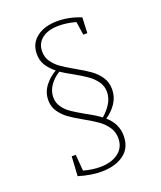

<svg xmlns="http://www.w3.org/2000/svg" viewBox="-158 -799 901 1075"><g transform="rotate(-20 292.5 -261.5)"><path d="M444 30Q444 102 393 139.5Q342 177 258 177Q198 177 124 155L131 39H155L163 136Q216 150 261 150Q328 150 369.5 119Q411 88 411 33Q411 -5 391 -34Q371 -63 342.5 -83.5Q314 -104 264 -132Q214 -160 185 -181Q156 -202 135.5 -231.5Q115 -261 115 -300Q115 -346 142.5 -383Q170 -420 211 -443Q179 -469 161 -498Q143 -527 143 -565Q143 -628 190 -664Q237 -700 313 -700Q382 -700 453 -672L449 -579H425L413 -658Q362 -673 312 -673Q249 -673 212.5 -645Q176 -617 176 -568Q176 -533 195 -506.5Q214 -480 241 -461Q268 -442 317 -414Q367 -386 398 -364Q429 -342 450.5 -310.5Q472 -279 472 -237Q472 -192 447.5 -155Q423 -118 385 -93Q444 -42 444 30ZM283 -159Q339 -129 369 -106Q399 -131 419.5 -163.5Q440 -196 440 -233Q440 -268 420.5 -295Q401 -322 373 -342Q345 -362 297 -389Q254 -412 228 -430Q194 -410 170.5 -377.5Q147 -345 147 -306Q147 -273 165 -247.5Q183 -222 210 -203.5Q237 -185 283 -159Z"/></g></svg>

Font: Bitter Pro ExtraLight
Style: Regular
Weight: 275
Designer: Sol Matas, and Bitter project Authors
Foundry: Sol Matas
Version: Version 1.010